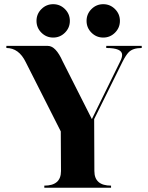

<svg xmlns="http://www.w3.org/2000/svg" viewBox="-20 -879 693 899"><path d="M408.2 -726.1Q385.3 -749 385.3 -781.2Q385.3 -813.5 408.2 -836.4Q431.2 -859.4 463.4 -859.4Q495.6 -859.4 518.6 -836.4Q541.5 -813.5 541.5 -781.2Q541.5 -749 518.6 -726.1Q495.6 -703.1 463.4 -703.1Q431.2 -703.1 408.2 -726.1ZM173.8 -726.1Q150.9 -749 150.9 -781.2Q150.9 -813.5 173.8 -836.4Q196.8 -859.4 229 -859.4Q261.2 -859.4 284.2 -836.4Q307.1 -813.5 307.1 -781.2Q307.1 -749 284.2 -726.1Q261.2 -703.1 229 -703.1Q196.8 -703.1 173.8 -726.1ZM273.4 -591.8 410.2 -321.3 543 -591.8Q551.8 -609.4 551.8 -622.1Q551.8 -654.3 477.5 -654.3V-664.1H643.6V-654.3Q602.5 -654.3 583 -634.8Q569.3 -621.1 552.7 -587.9L420.9 -321.3L421.9 -78.1Q421.9 -9.8 500 -9.8V0H187.5V-9.8Q265.6 -9.8 265.6 -78.1L264.6 -263.7L100.6 -587.9Q68.4 -654.3 9.8 -654.3V-664.1H204.1Q241.2 -664.1 273.4 -591.8Z"/></svg>

Font: spinwerad
Style: Bold
Weight: 700
Width: 7
Version: Version 0.3